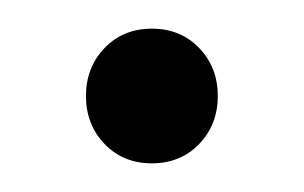

<svg xmlns="http://www.w3.org/2000/svg" viewBox="-20 -318 212 134"><path d="M86 -204Q66 -204 53 -217.5Q40 -231 40 -251Q40 -271 53 -284.5Q66 -298 86 -298Q106 -298 119 -284.5Q132 -271 132 -251Q132 -231 119 -217.5Q106 -204 86 -204Z"/></svg>

Font: Karma Variable Light
Style: Regular
Weight: 300
Designer: Joana Correia
Foundry: Indian Type Foundry
Version: Version 3.000